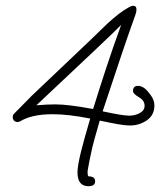

<svg xmlns="http://www.w3.org/2000/svg" viewBox="-20 -635 554 664"><path d="M286 9Q248 9 248 -39Q248 -61 260 -110Q265 -130 273 -159Q281 -188 292 -225Q217 -240 162 -240Q89 -240 49 -215Q43 -213 42 -213Q24 -213 24 -232Q24 -237 28 -241L90 -304L288 -492L352 -554Q395 -593 421 -607Q434 -615 441 -615Q452 -615 452 -602Q452 -594 448 -583Q428 -528 400 -445Q372 -362 335 -250Q404 -235 427 -235Q447 -235 463.5 -244Q480 -253 480 -269Q480 -288 460 -299Q440 -311 440 -320Q440 -338 457 -338Q477 -338 495 -314Q514 -292 514 -270Q514 -237 488 -219Q462 -201 429 -201Q413 -201 387.5 -205.5Q362 -210 325 -218Q315 -184 307 -155Q299 -126 294 -101Q292 -92 289.5 -79.5Q287 -67 284 -50Q283 -46 283 -43Q283 -40 283 -37Q283 -26 287 -25Q309 -25 309 -8Q309 9 286 9ZM302 -258Q323 -326 347 -399Q371 -472 399 -549Q386 -535 312.5 -465.5Q239 -396 106 -271Q144 -274 172 -274Q194 -274 226.5 -270Q259 -266 302 -258Z"/></svg>

Font: Send Flowers
Style: Regular
Weight: 400
Designer: Robert E. Leuschke
Foundry: Robert E. Leuschke
Version: Version 1.010; ttfautohint (v1.8.4.7-5d5b)